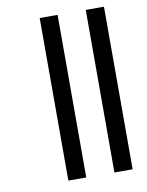

<svg xmlns="http://www.w3.org/2000/svg" viewBox="-84 -801 661 862"><g transform="rotate(-10 246.5 -370.5)"><path d="M157.2 -741.2H238.8V0H157.2ZM367.2 0V-741.2H450.2V0Z"/></g></svg>

Font: PoppinsZ
Style: Regular
Weight: 400
Designer: Ninad Kale (Devanagari), Jonny Pinhorn (Latin)
Foundry: Indian Type Foundry
Version: Version 3.002;FEAKit 1.0